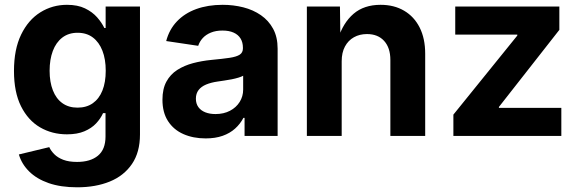

<svg xmlns="http://www.w3.org/2000/svg" viewBox="-20 -570 2431 805"><path d="M303.7 215.3Q234.9 215.3 184.3 197.8Q133.8 180.2 102.3 148.9Q70.8 117.7 59.1 77.6L186.5 46.9Q193.4 62 207.5 76.4Q221.7 90.8 245.1 99.9Q268.6 108.9 303.2 108.9Q358.9 108.9 390.6 82.8Q422.4 56.6 422.4 2.4V-95.7H412.1Q401.9 -72.8 382.8 -52.5Q363.8 -32.2 333.7 -19.5Q303.7 -6.8 260.7 -6.8Q198.2 -6.8 147.9 -36.1Q97.7 -65.4 68.1 -124.5Q38.6 -183.6 38.6 -272.5Q38.6 -363.3 68.6 -425Q98.6 -486.8 149.2 -518.3Q199.7 -549.8 260.7 -549.8Q305.7 -549.8 336.4 -534.9Q367.2 -520 387 -497.6Q406.7 -475.1 417.5 -452.6H422.9V-542.5H566.9V-6.3Q566.9 68.4 533.2 117.7Q499.5 167 440.2 191.2Q380.9 215.3 303.7 215.3ZM305.2 -118.7Q342.8 -118.7 369.1 -137.2Q395.5 -155.8 409.4 -190.4Q423.3 -225.1 423.3 -273.4Q423.3 -321.8 409.4 -357.4Q395.5 -393.1 369.4 -412.8Q343.3 -432.6 305.2 -432.6Q267.6 -432.6 241.2 -412.4Q214.8 -392.1 201.4 -356.2Q188 -320.3 188 -273.4Q188 -226.1 201.7 -191.2Q215.3 -156.2 241.5 -137.5Q267.6 -118.7 305.2 -118.7Z M842.3 10.3Q790 10.3 749 -7.8Q708 -25.9 684.6 -62Q661.1 -98.1 661.1 -151.9Q661.1 -197.3 677.7 -227.8Q694.3 -258.3 723.4 -276.9Q752.4 -295.4 789.3 -305.2Q826.2 -314.9 866.2 -318.8Q913.6 -323.2 942.6 -327.6Q971.7 -332 985.1 -340.8Q998.5 -349.6 998.5 -367.2V-369.6Q998.5 -392.6 988.5 -408.7Q978.5 -424.8 959.5 -433.3Q940.4 -441.9 912.6 -441.9Q884.8 -441.9 864 -433.3Q843.3 -424.8 830.1 -410.4Q816.9 -396 811 -377.9L676.8 -397.9Q689.5 -446.3 721.7 -480.2Q753.9 -514.2 802.7 -532Q851.6 -549.8 913.6 -549.8Q958.5 -549.8 1000 -539.3Q1041.5 -528.8 1074 -506.3Q1106.4 -483.9 1125.2 -449.2Q1144 -414.6 1144 -365.7V0H1005.4V-75.7H1000.5Q987.3 -50.3 965.6 -30.8Q943.8 -11.2 913.3 -0.5Q882.8 10.3 842.3 10.3ZM883.3 -91.8Q918 -91.8 944.1 -105.5Q970.2 -119.1 984.9 -142.6Q999.5 -166 999.5 -194.3V-252.4Q992.7 -248.5 980 -244.6Q967.3 -240.7 951.4 -237.5Q935.5 -234.4 919.9 -232.2Q904.3 -230 891.6 -228Q864.7 -224.1 844.2 -215.6Q823.7 -207 812.5 -192.4Q801.3 -177.7 801.3 -156.2Q801.3 -135.3 811.8 -120.8Q822.3 -106.4 840.8 -99.1Q859.4 -91.8 883.3 -91.8Z M1412.6 -313V0H1266.6V-542.5H1405.3L1407.2 -406.2H1397Q1418.5 -474.6 1462.4 -512.2Q1506.3 -549.8 1575.7 -549.8Q1632.3 -549.8 1674.3 -525.1Q1716.3 -500.5 1739.5 -454.6Q1762.7 -408.7 1762.7 -344.7V0H1616.7V-318.8Q1616.7 -369.6 1590.6 -398.4Q1564.5 -427.2 1518.6 -427.2Q1487.8 -427.2 1463.9 -413.8Q1439.9 -400.4 1426.3 -375Q1412.6 -349.6 1412.6 -313Z M1880.9 0V-89.4L2148.9 -420.9V-424.8H1888.7V-542.5H2325.2V-444.8L2071.8 -121.6V-117.7H2333.5V0Z"/></svg>

Font: Inter 16pt
Style: Bold
Weight: 700
Version: Version 4.001;git-66647c0bb